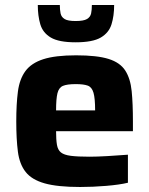

<svg xmlns="http://www.w3.org/2000/svg" viewBox="-20 -739 597 767"><path d="M300 8Q210 8 158.5 -6.5Q107 -21 82.5 -52Q58 -83 51.5 -133Q45 -183 45 -254Q45 -323 51.5 -373Q58 -423 81.5 -455Q105 -487 153 -502.5Q201 -518 284 -518Q368 -518 414 -503.5Q460 -489 480.5 -457Q501 -425 506 -375Q511 -325 511 -254V-215H204Q204 -181 207.5 -160.5Q211 -140 223.5 -130Q236 -120 263 -116.5Q290 -113 338 -113Q367 -113 410 -115.5Q453 -118 491 -121V-9Q458 -1 404.5 3.5Q351 8 300 8ZM204 -298H360Q360 -346 353.5 -368.5Q347 -391 330.5 -397Q314 -403 283 -403Q248 -403 231.5 -396Q215 -389 209.5 -366.5Q204 -344 204 -298ZM282 -570Q215 -570 183 -589Q151 -608 141 -642Q131 -676 131 -719H219Q219 -700 222 -685.5Q225 -671 238 -663Q251 -655 282 -655Q314 -655 327.5 -663Q341 -671 344 -685.5Q347 -700 347 -719H436Q436 -676 425.5 -642Q415 -608 382.5 -589Q350 -570 282 -570Z"/></svg>

Font: Saira
Style: Bold
Weight: 700
Designer: Hector Gatti with collaboration of the Omnibus-Type team
Foundry: Omnibus-Type
Version: Version 1.100; ttfautohint (v1.8.3)